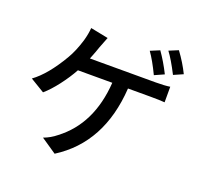

<svg xmlns="http://www.w3.org/2000/svg" viewBox="-151 -1009 1301 1246"><g transform="rotate(20 500.0 -386.5)"><path d="M960.9 -704.1 896.5 -675.8Q849.6 -767.6 814.5 -813.5L877.9 -839.8Q927.7 -772.5 960.9 -704.1ZM845.7 -661.1 780.3 -631.8Q738.3 -719.7 701.2 -771.5L764.6 -797.9Q808.6 -735.4 845.7 -661.1ZM353.5 -591.8H807.6Q869.1 -591.8 906.2 -597.7V-490.2Q872.1 -493.2 807.6 -493.2H652.3Q627.9 -108.4 349.6 67.4L243.2 -4.9Q291 -22.5 330.1 -54.7Q524.4 -202.1 543.9 -493.2H306.6Q274.4 -434.6 229.5 -376Q184.6 -317.4 142.6 -281.2L43.9 -340.8Q132.8 -405.3 218.8 -551.8Q252 -607.4 277.3 -690.4Q291 -739.3 293.9 -780.3L416 -755.9Q394.5 -702.1 386.7 -680.7Q377 -650.4 353.5 -591.8Z"/></g></svg>

Font: Gen Shin Gothic Monospace Medium
Style: Regular
Weight: 500
Designer: [Source Han Sans]
Ryoko NISHIZUKA  (kana & ideographs); Paul D. Hunt (Latin, Greek & Cyrillic); Wenlong ZHANG  (bopomofo
Version: Version 1.002.20150607